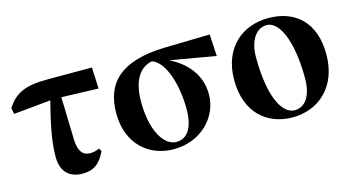

<svg xmlns="http://www.w3.org/2000/svg" viewBox="-68 -817 1988 1089"><g transform="rotate(-15 926.0 -273.0)"><path d="M306 17C373 17 411 -14 441 -79L431 -97C414 -88 397 -84 376 -84C335 -84 310 -111 307 -181L300 -433L517 -426L511 -551H249C117 -551 57 -521 10 -446L17 -411L235 -432C211 -338 181 -219 181 -116C181 -20 235 17 306 17Z M841 17C1003 17 1113 -101 1113 -233C1113 -355 1033 -434 945 -477L1212 -431L1205 -559L939 -553C679 -546 577 -442 577 -263C577 -86 693 17 841 17ZM849 -497C929 -469 969 -317 969 -185C969 -82 934 -19 865 -19C797 -19 730 -114 730 -290C730 -401 767 -482 849 -497Z M1539 17C1690 17 1815 -87 1815 -280C1815 -468 1707 -563 1549 -563C1395 -563 1272 -461 1272 -273C1272 -80 1390 17 1539 17ZM1560 -19C1489 -19 1425 -129 1425 -366C1425 -462 1467 -527 1530 -527C1603 -527 1663 -402 1663 -179C1663 -84 1627 -19 1560 -19Z"/></g></svg>

Font: Noto Serif CJK HK Black
Style: Regular
Weight: 900
Designer: Ryoko NISHIZUKA 西塚涼子 (kana & ideographs); Frank Grießhammer (Latin, Greek & Cyrillic); Wenlong ZHANG 张文龙 (bopomofo); San
Foundry: Adobe
Version: Version 2.001;hotconv 1.1.0;makeotfexe 2.6.0